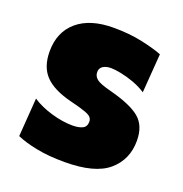

<svg xmlns="http://www.w3.org/2000/svg" viewBox="-102 -604 676 710"><g transform="rotate(20 236.0 -249.5)"><path d="M225.5 14.5Q163 14.5 115.2 5Q67.5 -4.5 36 -18.5L47 -170Q79.5 -148.5 124 -135.5Q168.5 -122.5 207 -122.5Q231.5 -122.5 246.5 -129.8Q261.5 -137 261.5 -157Q261.5 -174.5 241.8 -183.2Q222 -192 171 -204.5Q99.5 -222.5 67 -256.8Q34.5 -291 34.5 -351.5Q34.5 -428 85.2 -471.2Q136 -514.5 228 -514.5Q289.5 -514.5 340.5 -503.5Q391.5 -492.5 421.5 -480.5L410 -327Q387 -342 360 -351.8Q333 -361.5 308.8 -366.2Q284.5 -371 270 -371Q250.5 -371 238.2 -363.2Q226 -355.5 226 -339.5Q226 -323.5 239.2 -312.8Q252.5 -302 295.5 -291Q380.5 -269 415.8 -239.2Q451 -209.5 451 -150.5Q451 -76.5 398 -31Q345 14.5 225.5 14.5Z"/></g></svg>

Font: Commissioner ExtraBold
Style: Regular
Weight: 800
Designer: Kostas Bartsokas
Foundry: Kostas Bartsokas
Version: Version 1.000; ttfautohint (v1.8.3)